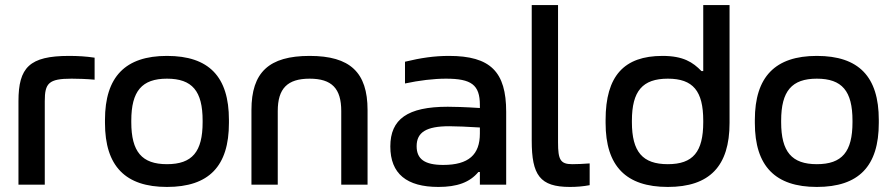

<svg xmlns="http://www.w3.org/2000/svg" viewBox="-20 -730 3535 759"><path d="M263 -419C284 -419 322 -418 354 -415V-502C321 -507 288 -509 253 -509C96 -509 53 -463 53 -330V0H157V-330C157 -401 172 -419 263 -419Z M395 -256V-244C395 -73 476 9 640 9C806 9 885 -73 885 -244V-256C885 -427 806 -509 640 -509C476 -509 395 -427 395 -256ZM499 -247V-253C499 -370 541 -419 640 -419C740 -419 781 -370 781 -253V-247C781 -130 740 -81 640 -81C541 -81 499 -130 499 -247Z M974 -295V0H1078V-291C1078 -380 1116 -419 1204 -419C1292 -419 1329 -380 1329 -291V0H1433V-295C1433 -444 1364 -509 1204 -509C1043 -509 974 -444 974 -295Z M1755 -509C1696 -509 1643 -501 1581 -486V-400C1637 -412 1694 -419 1743 -419C1843 -419 1877 -395 1877 -315V-303C1816 -307 1774 -308 1750 -308C1591 -308 1523 -259 1523 -151C1523 -43 1588 9 1713 9C1787 9 1837 -9 1871 -50H1877V0H1981V-288C1981 -446 1919 -509 1755 -509ZM1627 -152C1627 -207 1665 -231 1756 -231C1783 -231 1830 -229 1877 -226V-202C1877 -119 1833 -78 1732 -78C1659 -78 1627 -101 1627 -152Z M2242 -81C2195 -81 2186 -99 2186 -167V-710H2082V-174C2082 -38 2114 9 2233 9C2259 9 2285 7 2311 2V-84C2288 -82 2258 -81 2242 -81Z M2374 -256V-244C2374 -73 2455 9 2620 9C2785 9 2864 -73 2864 -244V-710H2760V-449H2753C2719 -484 2681 -509 2599 -509C2447 -509 2374 -430 2374 -256ZM2478 -247V-253C2478 -370 2520 -419 2620 -419C2720 -419 2760 -370 2760 -253V-247C2760 -130 2720 -81 2620 -81C2520 -81 2478 -130 2478 -247Z M2964 -256V-244C2964 -73 3045 9 3209 9C3375 9 3454 -73 3454 -244V-256C3454 -427 3375 -509 3209 -509C3045 -509 2964 -427 2964 -256ZM3068 -247V-253C3068 -370 3110 -419 3209 -419C3309 -419 3350 -370 3350 -253V-247C3350 -130 3309 -81 3209 -81C3110 -81 3068 -130 3068 -247Z"/></svg>

Font: LT Wave Text Medium
Style: Regular
Weight: 500
Designer: Daniel Lyons
Version: Version 2.5 (Glyphs App)